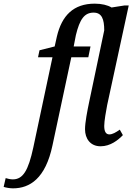

<svg xmlns="http://www.w3.org/2000/svg" viewBox="-147 -790 724 1050"><path d="M-76 240C16 240 102 186 140 5L243 -477H336L348 -536H256L268 -598C289 -684 314 -721 365 -721C410 -721 423 -685 423 -624L342 -239C330 -182 318 -120 318 -83C318 -32 347 10 403 10C457 10 499 -24 525 -51L508 -81C487 -66 468 -55 451 -55C432 -55 423 -71 423 -101C423 -129 433 -183 439 -215L557 -760H533L463 -749C442 -762 409 -770 371 -770C255 -770 191 -705 164 -590L152 -536L69 -515L61 -477H140L35 17C8 142 -21 191 -77 191C-90 191 -107 187 -116 184L-127 232C-116 236 -93 240 -76 240Z"/></svg>

Font: Noto Serif Condensed Medium
Style: Italic
Weight: 500
Width: 3
Italic angle: -12°
Designer: Monotype Design Team
Foundry: Monotype Imaging Inc.
Version: Version 2.013